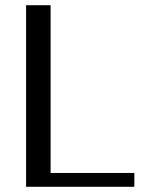

<svg xmlns="http://www.w3.org/2000/svg" viewBox="-20 -716 569 736"><path d="M80 0V-696H174V-53H495V0Z"/></svg>

Font: RIT Lekha
Style: Regular
Weight: 400
Designer: Rahul Radhakrishnan
Version: 1.0